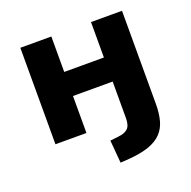

<svg xmlns="http://www.w3.org/2000/svg" viewBox="-124 -623 931 937"><g transform="rotate(-20 342.0 -154.0)"><path d="M346 193 336 75 379 70Q412 67 428.5 51.5Q445 36 445 -2V-192H239V0H78V-501H239V-317H445V-501H606V-18Q606 31 596 68Q586 105 561.5 130.5Q537 156 495.5 170.5Q454 185 392 190Z"/></g></svg>

Font: Nunito Sans 8pt ExtraBold
Style: Regular
Weight: 800
Version: Version 3.101;gftools[0.9.27]